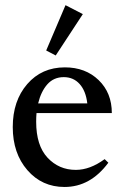

<svg xmlns="http://www.w3.org/2000/svg" viewBox="-20 -726 473 757"><path d="M199.7 -507.3 162.1 -526.9 238.3 -705.6 306.6 -670.4ZM234.4 11.2Q145.5 11.2 87.9 -55.2Q30.3 -121.6 30.3 -225.1Q30.3 -328.6 87.4 -394.5Q144.5 -460.4 235.8 -460.4Q316.9 -460.4 368.9 -410.2Q420.9 -359.9 420.9 -280.3H124Q122.6 -263.7 122.6 -246.1Q122.6 -152.3 167.5 -104.2Q212.4 -56.2 278.8 -56.2Q335 -56.2 392.6 -98.6L407.2 -84.5Q336.4 11.2 234.4 11.2ZM231.4 -421.9Q191.9 -421.9 166.7 -393.6Q141.6 -365.2 130.4 -318.4H324.2Q318.4 -367.7 293.9 -394.8Q269.5 -421.9 231.4 -421.9Z"/></svg>

Font: Elstob 8pt Medium
Style: Regular
Weight: 500
Designer: Peter S. Baker
Version: Version 1.015